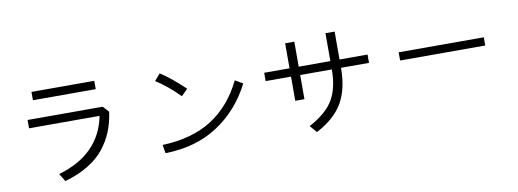

<svg xmlns="http://www.w3.org/2000/svg" viewBox="-62 -1113 4124 1529"><g transform="rotate(-10 2000.0 -349.0)"><path d="M221.7 -627.9Q221.7 -644.5 221.7 -695.3Q348.6 -695.3 729.5 -695.3Q729.5 -678.7 729.5 -627.9Q602.5 -627.9 221.7 -627.9ZM152.3 -413.1Q152.3 -429.7 152.3 -480.5Q303.7 -480.5 759.8 -480.5Q770.5 -468.8 803.7 -432.6Q792 -347.7 763.7 -277.3Q735.4 -206.1 684.6 -141.6Q634.8 -78.1 553.7 -29.3Q472.7 20.5 364.3 50.8Q351.6 29.3 325.2 -12.7Q662.1 -109.4 722.7 -413.1Q532.2 -413.1 152.3 -413.1Z M1206.1 -609.4Q1217.8 -623 1252.9 -663.1Q1346.7 -601.6 1447.3 -504.9Q1429.7 -487.3 1395.5 -453.1Q1303.7 -546.9 1206.1 -609.4ZM1176.8 -97.7Q1418 -106.4 1578.1 -209Q1738.3 -311.5 1832 -504.9Q1852.5 -493.2 1894.5 -468.8Q1791 -265.6 1613.3 -150.4Q1436.5 -34.2 1188.5 -29.3Q1184.6 -51.8 1176.8 -97.7Z M2073.2 -456.1Q2073.2 -472.7 2073.2 -523.4Q2125 -523.4 2278.3 -523.4Q2278.3 -574.2 2278.3 -725.6Q2296.9 -725.6 2352.5 -725.6Q2352.5 -674.8 2352.5 -523.4Q2416 -523.4 2608.4 -523.4Q2608.4 -580.1 2608.4 -749Q2627 -749 2682.6 -749Q2682.6 -692.4 2682.6 -523.4Q2739.3 -523.4 2909.2 -523.4Q2909.2 -506.8 2909.2 -456.1Q2852.5 -456.1 2682.6 -456.1Q2682.6 -285.2 2618.2 -173.8Q2552.7 -62.5 2405.3 14.6Q2388.7 -3.9 2356.4 -42Q2502.9 -121.1 2555.7 -216.8Q2608.4 -311.5 2608.4 -456.1Q2523.4 -456.1 2352.5 -456.1Q2352.5 -407.2 2352.5 -260.7Q2334 -260.7 2278.3 -260.7Q2278.3 -309.6 2278.3 -456.1Q2226.6 -456.1 2073.2 -456.1Z M3156.2 -431.6Q3156.2 -448.2 3156.2 -498Q3328.1 -498 3844.7 -498Q3844.7 -481.4 3844.7 -431.6Q3672.9 -431.6 3156.2 -431.6Z"/></g></svg>

Font: Gothic A1
Style: Regular
Weight: 400
Designer: HanYang I&C Co.,Ltd.
Version: Version 2.50